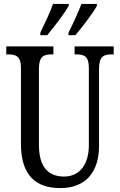

<svg xmlns="http://www.w3.org/2000/svg" viewBox="-20 -951 613 981"><path d="M330 -784V-771H365C402 -814 456 -886 475 -921V-931H396C379 -886 356 -836 330 -784ZM186 -784V-771H221C257 -814 312 -886 331 -921V-931H251C235 -886 211 -836 186 -784ZM288 10C419 10 486 -73 486 -206V-601C486 -664 512 -673 550 -673H561V-714H361V-673H371C409 -673 434 -664 434 -605V-208C434 -118 392 -49 307 -49C231 -49 179 -93 179 -210V-601C179 -664 205 -673 243 -673H253V-714H12V-673H23C60 -673 87 -664 87 -605V-216C87 -53 165 10 288 10Z"/></svg>

Font: Noto Serif Georgian ExtraCondensed
Style: Regular
Weight: 400
Width: 2
Designer: Monotype Design Team, Akaki Razmadze
Foundry: Google LLC
Version: Version 2.003